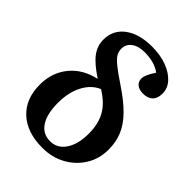

<svg xmlns="http://www.w3.org/2000/svg" viewBox="-226 -896 1024 1024"><g transform="rotate(45 286.0 -384.0)"><path d="M279 14Q163 14 97 -47Q31 -108 31 -215Q31 -306 83.5 -370.5Q136 -435 228 -455Q158 -501 129.5 -539.5Q101 -578 101 -624Q101 -697 158 -739.5Q215 -782 312 -782Q374 -782 422.5 -764Q471 -746 499.5 -715Q528 -684 528 -644Q528 -608 509 -589Q490 -570 455 -570Q425 -570 408 -583.5Q391 -597 391 -621Q391 -634 398.5 -652Q406 -670 425 -699Q379 -733 304 -733Q258 -733 230.5 -712.5Q203 -692 203 -658Q203 -637 213 -619.5Q223 -602 252 -578.5Q281 -555 338 -517Q410 -469 453.5 -424.5Q497 -380 516.5 -333Q536 -286 536 -229Q536 -160 502 -105Q468 -50 410 -18Q352 14 279 14ZM283 -40Q337 -40 369 -87.5Q401 -135 401 -215Q401 -288 372.5 -338.5Q344 -389 279 -429Q227 -407 197.5 -350Q168 -293 168 -215Q168 -131 198 -85.5Q228 -40 283 -40Z"/></g></svg>

Font: Literata 36pt SemiBold
Style: Regular
Weight: 600
Designer: Latin by Veronika Burian and Jose Scaglione. Greek by Irene Vlachou. Cyrillic by Vera Evstafieva.
Foundry: TypeTogether
Version: Version 3.002